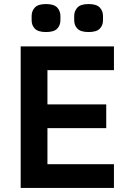

<svg xmlns="http://www.w3.org/2000/svg" viewBox="-20 -927 640 947"><path d="M82 0V-698H542V-581H214V-412H504V-295H214V-117H542V0ZM207 -769Q168 -769 152 -785.5Q136 -802 136 -827V-848Q136 -873 152 -890Q168 -907 207 -907Q246 -907 262 -890Q278 -873 278 -848V-827Q278 -802 262 -785.5Q246 -769 207 -769ZM417 -769Q378 -769 362 -785.5Q346 -802 346 -827V-848Q346 -873 362 -890Q378 -907 417 -907Q456 -907 472 -890Q488 -873 488 -848V-827Q488 -802 472 -785.5Q456 -769 417 -769Z"/></svg>

Font: IBM Plex Sans Hebrew SemiBold
Style: Regular
Weight: 600
Designer: Mike Abbink, Paul van der Laan, Pieter van Rosmalen, Yanek Iontef
Foundry: Bold Monday
Version: Version 1.2